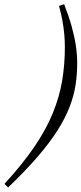

<svg xmlns="http://www.w3.org/2000/svg" viewBox="-94 -730 376 888"><path d="M-73.5 120.5Q10.5 29 65 -51.2Q119.5 -131.5 150.2 -206.8Q181 -282 193.5 -357Q206 -432 206 -512.5Q206 -542 203.2 -572.5Q200.5 -603 194.5 -635.5Q188.5 -668 179 -702.5L202.5 -710.5Q224 -656.5 237.2 -609Q250.5 -561.5 256.8 -519.2Q263 -477 263 -437.5Q263 -386.5 255.5 -337.2Q248 -288 228.2 -236.5Q208.5 -185 172.8 -128.2Q137 -71.5 80.8 -6Q24.5 59.5 -56.5 137Z"/></svg>

Font: Newsreader 20pt
Style: Italic
Weight: 400
Italic angle: -17°
Version: Version 1.003